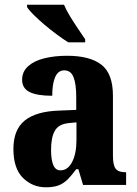

<svg xmlns="http://www.w3.org/2000/svg" viewBox="-20 -786 581 816"><path d="M175 10Q118 10 77.5 -30Q37 -70 37 -153Q37 -235 85.5 -274Q134 -313 232 -316L304 -319V-374Q304 -429 292.5 -458Q281 -487 253 -487Q227 -487 214.5 -458.5Q202 -430 202 -379Q137 -379 105.5 -395Q74 -411 74 -447Q74 -482 100 -505Q126 -528 169.5 -538.5Q213 -549 265 -549Q362 -549 411 -511Q460 -473 460 -379V-125Q460 -84 471.5 -69Q483 -54 513 -54H516V0H333L313 -67H304Q284 -40 267 -23Q250 -6 228.5 2Q207 10 175 10ZM237 -62Q268 -62 286.5 -97.5Q305 -133 305 -191V-266L273 -263Q230 -259 213.5 -231Q197 -203 197 -149Q197 -107 206.5 -84.5Q216 -62 237 -62ZM270 -606Q248 -620 221.5 -639.5Q195 -659 169 -681Q143 -703 123 -723Q103 -743 95 -756V-766H252Q261 -744 277.5 -717Q294 -690 311.5 -664Q329 -638 342 -619V-606Z"/></svg>

Font: Noto Serif Thai Condensed ExtraBold
Style: Regular
Weight: 800
Width: 3
Designer: Monotype Design Team
Foundry: Monotype Imaging Inc.
Version: Version 2.002; ttfautohint (v1.8.4.7-5d5b)